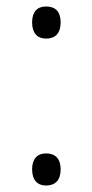

<svg xmlns="http://www.w3.org/2000/svg" viewBox="-20 -561 284 592"><path d="M79 -492C79 -459 95 -442 122 -442C151 -442 167 -459 167 -492C167 -525 151 -541 122 -541C95 -541 79 -525 79 -492ZM79 -39C79 -6 95 11 122 11C151 11 167 -6 167 -39C167 -71 151 -88 122 -88C95 -88 79 -71 79 -39Z"/></svg>

Font: Noto Sans Gujarati Light
Style: Regular
Weight: 300
Designer: Jelle Bosma - Monotype Design Team, Universal Thirst
Foundry: Monotype Imaging Inc.
Version: Version 2.106